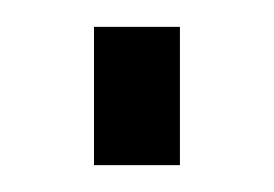

<svg xmlns="http://www.w3.org/2000/svg" viewBox="-20 -421 204 143"><path d="M114 -401V-298H50V-401Z"/></svg>

Font: Pathway Extreme 8pt Thin 12pt ExtraLight
Style: Regular
Weight: 250
Version: Version 1.001;gftools[0.9.26]